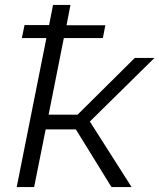

<svg xmlns="http://www.w3.org/2000/svg" viewBox="-20 -762 649 782"><path d="M346 -267 516 0H434L289 -235H166L119 0H48L169 -607H69L80 -660H180L196 -742H267L251 -659H409L399 -607H240L178 -295H296L529 -526H609Z"/></svg>

Font: Montserrat Alternates
Style: Italic
Weight: 400
Italic angle: -11.3°
Designer: Julieta Ulanovsky
Foundry: Julieta Ulanovsky
Version: Version 7.200